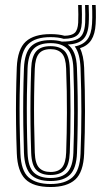

<svg xmlns="http://www.w3.org/2000/svg" viewBox="-20 -744 405 771"><path d="M182.9 7Q113.1 7 81.7 -24.7Q50.2 -56.4 47.5 -127.6Q45.2 -189.1 44.5 -245.9Q43.7 -302.7 44.5 -358.7Q45.2 -414.6 47.4 -473.2Q50.6 -547.2 83.6 -577.1Q116.5 -607 182.9 -607Q215.6 -607 239.2 -600.4Q268.5 -601 280.4 -612.3Q292.3 -623.5 294 -653.2Q294.7 -666.7 294.6 -686.4Q294.5 -706.1 293.7 -723.8H308.2Q309 -706.1 309 -686.6Q309 -667.2 308.5 -652.9Q306.5 -615.9 289.7 -602.1Q273 -588.4 236 -588Q214.2 -594.9 182.9 -594.9Q121.7 -594.9 93 -566.4Q64.4 -537.9 61.7 -470.5Q59.8 -418.5 59 -363.7Q58.2 -308.9 58.9 -250.1Q59.7 -191.4 62 -127.1Q64.6 -58.3 94.9 -31.7Q125.2 -5.1 182.9 -5.1Q240.8 -5.1 270.7 -31.9Q300.6 -58.7 303.4 -127Q306.8 -214.2 306.8 -295.5Q306.9 -376.9 303.4 -471.5Q302.2 -499.6 296.7 -521Q291.2 -542.5 280.1 -557.5Q314.1 -563.9 330.6 -585.5Q347.1 -607 349.6 -648.4Q350.4 -659.2 350.5 -673Q350.7 -686.8 350.4 -700.2Q350.1 -713.7 349.6 -723.8H364.1Q364.6 -714 364.9 -700.3Q365.2 -686.7 365 -672.7Q364.9 -658.8 364.1 -647.7Q361.8 -607.1 346.7 -583.6Q331.6 -560.1 301.2 -550.4Q316 -520.9 317.9 -472.2Q321.4 -380 321.3 -297.1Q321.3 -214.3 317.9 -126.8Q314.9 -52.9 282 -22.9Q249.1 7 182.9 7ZM182.9 -29.2Q228.1 -29.2 250.3 -51.9Q272.5 -74.6 274.7 -130.4Q277.4 -203.8 277.7 -290Q278.1 -376.1 274.6 -469.4Q272.5 -525.9 250 -548.4Q227.5 -570.8 182.9 -570.8Q137.3 -570.8 115.2 -548Q93.1 -525.3 90.7 -469.6Q89 -420.3 88.1 -365.5Q87.3 -310.7 87.9 -251.6Q88.5 -192.6 90.7 -130.1Q92.9 -73.2 115.9 -51.2Q138.8 -29.2 182.9 -29.2ZM182.9 -41.3Q146.2 -41.3 126.6 -60.6Q107 -80 105.2 -130.6Q103.2 -188.4 102.5 -244.1Q101.8 -299.8 102.5 -355.6Q103.2 -411.4 105.2 -468.8Q107.1 -517.3 125.5 -538Q143.9 -558.7 182.9 -558.7Q219.5 -558.7 238.9 -539.4Q258.3 -520 260.1 -469.2Q263.1 -383.9 263.2 -298.1Q263.3 -212.3 260.2 -131Q258.3 -81.8 239.6 -61.5Q221 -41.3 182.9 -41.3ZM182.9 -53.4Q214.9 -53.4 229.5 -71.8Q244.2 -90.2 245.7 -131.7Q248.4 -208.2 248.7 -291.4Q249.1 -374.7 245.6 -468.7Q244.2 -512.1 228.6 -529.4Q213 -546.6 182.9 -546.6Q150.5 -546.6 135.9 -528.1Q121.2 -509.6 119.7 -468.1Q117.7 -412 117 -358.2Q116.3 -304.3 117 -248.6Q117.7 -193 119.7 -131Q121.2 -87.3 137.1 -70.3Q153 -53.4 182.9 -53.4ZM182.9 -17.1Q129 -17.1 103.8 -43.1Q78.7 -69 76.2 -130.1Q74.4 -182.8 73.6 -239.5Q72.8 -296.2 73.4 -354.4Q74 -412.7 76.2 -470Q78.7 -531.7 104.1 -557.3Q129.5 -582.9 182.9 -582.9Q209.2 -582.9 228.3 -576.9Q262.5 -576.9 282.4 -583.5Q302.3 -590 311.3 -606.7Q320.4 -623.3 322 -653Q322.5 -667.7 322.5 -687.2Q322.4 -706.7 321.6 -723.8H336.1Q337 -703.9 337.1 -684.3Q337.2 -664.7 336.2 -649.4Q333.6 -605.4 313.6 -586.2Q293.6 -566.9 252.1 -565.2Q269.1 -553 278.4 -530.3Q287.6 -507.7 288.9 -472.4Q291.1 -412.8 291.9 -356.1Q292.6 -299.4 291.9 -243.3Q291.3 -187.3 289.2 -130Q286.8 -68.1 261.3 -42.6Q235.7 -17.1 182.9 -17.1Z"/></svg>

Font: Big Shoulders Inline Display SC Thin
Style: Regular
Weight: 100
Designer: Patric King
Foundry: XO Type Co
Version: Version 2.002